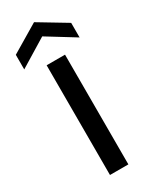

<svg xmlns="http://www.w3.org/2000/svg" viewBox="-208 -785 664 832"><g transform="rotate(-30 123.5 -369.0)"><path d="M78 -549H170V0H78ZM262 -582 124 -667 -15 -582V-655L124 -738L262 -655Z"/></g></svg>

Font: Parkinsans
Style: Regular
Weight: 400
Designer: Red Stone, Indian Type Foundry
Foundry: Indian Type Foundry
Version: Version 1.000